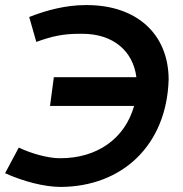

<svg xmlns="http://www.w3.org/2000/svg" viewBox="-48 -726 719 756"><path d="M616 -412C616 -593 489 -706 294 -706H289C212 -706 135 -686 67 -659L95 -561C156 -583 199 -593 267 -593H276C398 -593 476 -525 489 -422H164L149 -309H480C444 -180 334 -103 190 -103H186C143 -103 75 -121 26 -145L-28 -44C43 -12 126 10 191 10C432 9 608 -153 616 -412Z"/></svg>

Font: Cantarell
Style: BoldOblique
Weight: 700
Italic angle: -8°
Designer: Dave Crossland
Version: Version 0.024